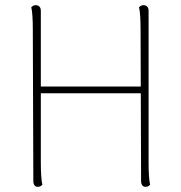

<svg xmlns="http://www.w3.org/2000/svg" viewBox="-20 -715 702 743"><path d="M138 -87Q138 -57 139.5 -34.5Q141 -12 144 0Q141 3 137 5.5Q133 8 126 8Q118 8 113.5 2Q109 -4 109 -14L107 -600Q107 -630 105.5 -652.5Q104 -675 101 -687Q104 -690 108 -692.5Q112 -695 119 -695Q127 -695 132.5 -689.5Q138 -684 138 -673ZM555 -87Q555 -57 556.5 -34.5Q558 -12 561 0Q558 3 554 5.5Q550 8 543 8Q535 8 530.5 2Q526 -4 526 -14L524 -600Q524 -630 522.5 -652.5Q521 -675 518 -687Q521 -690 525 -692.5Q529 -695 536 -695Q544 -695 549.5 -689.5Q555 -684 555 -673ZM130 -380H541V-354H130Z"/></svg>

Font: Arima Thin
Style: Regular
Weight: 100
Designer: Joana Correia and Natanael Gama
Foundry: NDISCOVER
Version: Version 1.101;gftools[0.9.23]